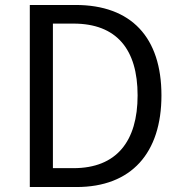

<svg xmlns="http://www.w3.org/2000/svg" viewBox="-20 -753 727 773"><path d="M100 0H288C509 0 630 -137 630 -369C630 -602 509 -733 284 -733H100ZM193 -76V-658H276C449 -658 534 -555 534 -369C534 -184 449 -76 276 -76Z"/></svg>

Font: Noto Sans CJK KR Regular
Style: Regular
Weight: 400
Designer: Ryoko NISHIZUKA (kana & ideographs); Paul D. Hunt (Latin, Greek & Cyrillic); Wenlong ZHANG (bopomofo); Sandoll Communica
Foundry: Adobe Systems Incorporated
Version: Version 1.004;PS 1.004;hotconv 1.0.82;makeotf.lib2.5.63406